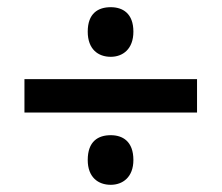

<svg xmlns="http://www.w3.org/2000/svg" viewBox="-20 -619 617 534"><path d="M288 -461C321 -461 351 -482 351 -531C351 -582 321 -599 288 -599C253 -599 224 -582 224 -531C224 -482 253 -461 288 -461ZM48 -306H528V-399H48ZM288 -105C321 -105 351 -126 351 -174C351 -226 321 -243 288 -243C253 -243 224 -226 224 -174C224 -126 253 -105 288 -105Z"/></svg>

Font: Noto Sans Khmer UI SemiBold
Style: Regular
Weight: 600
Designer: Danh Hong and the Monotype Design Team
Foundry: Monotype Imaging Inc.
Version: Version 2.002